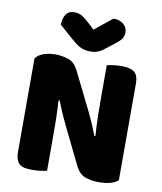

<svg xmlns="http://www.w3.org/2000/svg" viewBox="-93 -928 851 1011"><g transform="rotate(10 332.5 -423.0)"><path d="M607 -21Q593 -7 566.5 0.5Q540 8 503 8Q466 8 433 -3Q400 -14 379 -56L280 -258Q265 -289 253 -316.5Q241 -344 227 -380L221 -379Q225 -325 225.5 -269Q226 -213 226 -159V-4Q215 -1 192.5 2Q170 5 148 5Q126 5 109 2Q92 -1 81 -10Q70 -19 64 -34.5Q58 -50 58 -75V-575Q72 -595 101 -605Q130 -615 163 -615Q200 -615 233.5 -603.5Q267 -592 287 -551L387 -349Q402 -318 414 -290.5Q426 -263 440 -227L445 -228Q441 -282 440 -336Q439 -390 439 -444V-606Q450 -609 472.5 -612Q495 -615 517 -615Q561 -615 584 -599.5Q607 -584 607 -535ZM337 -778 432 -854Q465 -854 485.5 -836.5Q506 -819 506 -793Q506 -773 496.5 -759Q487 -745 460 -724L405 -682Q393 -673 377 -667.5Q361 -662 341 -662Q314 -662 292.5 -671Q271 -680 245 -703L164 -774Q164 -808 178.5 -829.5Q193 -851 224 -851Q244 -851 261.5 -842Q279 -833 311 -803Z"/></g></svg>

Font: Baloo Bhai
Style: Regular
Weight: 400
Designer: Supriya Tembe, Noopur Datye and Ek Type
Foundry: Ek Type
Version: Version 1.443;PS 1.000;hotconv 16.6.51;makeotf.lib2.5.65220;